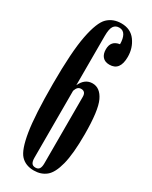

<svg xmlns="http://www.w3.org/2000/svg" viewBox="-190 -753 637 807"><g transform="rotate(30 128.5 -350.0)"><path d="M242 -228Q242 -134 228.5 -81.5Q215 -29 191 -9.5Q167 10 132 10Q92 10 68.5 -15Q45 -40 32.5 -117Q20 -194 20 -346Q20 -501 35.5 -580.5Q51 -660 77 -685Q103 -710 143 -710Q188 -710 212 -677Q236 -644 236 -601Q236 -534 185 -534Q163 -534 151.5 -547Q140 -560 140 -583Q140 -625 181 -631Q181 -658 172 -674Q163 -690 144 -690Q126 -690 117 -676.5Q108 -663 108 -629V-390Q127 -431 164 -431Q201 -431 221.5 -387.5Q242 -344 242 -228ZM156 -361Q156 -387 134 -387Q124 -387 118 -381Q112 -375 108 -363V-38Q108 -21 113.5 -12.5Q119 -4 132 -4Q145 -4 150.5 -12.5Q156 -21 156 -38Z"/></g></svg>

Font: FFF_Magyar-Nemzet Bold
Style: Regular
Weight: 700
Width: 2
Designer: bBox Type GmbH
Foundry: bBox Type GmbH
Version: Version 0.004